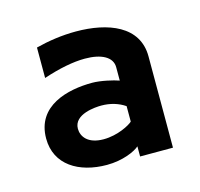

<svg xmlns="http://www.w3.org/2000/svg" viewBox="-61 -876 477 457"><g transform="rotate(-15 178.0 -647.5)"><path d="M232 -509V-484H313V-709C313 -784 240 -811 161 -811C127 -811 93 -806 62 -798V-723C101 -736 136 -743 165 -743C206 -743 232 -729 232 -704V-671C218 -676 188 -683 167 -683C107 -683 27 -664 27 -583C27 -518 82 -485 151 -485C190 -485 221 -499 232 -509ZM232 -608V-570C225 -563 194 -546 159 -546C120 -546 106 -567 106 -586C106 -622 160 -625 174 -625C196 -625 216 -619 232 -608Z"/></g></svg>

Font: LINE Seed JP App_OTF Bold
Style: Regular
Weight: 700
Designer: LINE & Fontrix & Fontworks
Version: Version 1.009